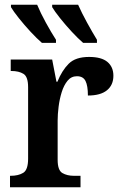

<svg xmlns="http://www.w3.org/2000/svg" viewBox="-20 -786 510 806"><path d="M22 0V-48H25Q57 -48 77.5 -60.5Q98 -73 98 -120V-420Q98 -464 78.5 -476Q59 -488 28 -488H25V-536H199L217 -443H221Q240 -490 268.5 -518.5Q297 -547 354 -547Q406 -547 431 -526Q456 -505 456 -468Q456 -429 429 -407Q402 -385 349 -385Q349 -426 339 -446Q329 -466 303 -466Q279 -466 263.5 -447Q248 -428 239 -399Q230 -370 226 -338Q222 -306 222 -280V-115Q222 -71 242 -59.5Q262 -48 290 -48H318V0ZM329 -606Q308 -624 281.5 -652.5Q255 -681 232 -710Q209 -739 199 -756V-766H308Q323 -732 345.5 -691Q368 -650 387 -619V-606ZM156 -606Q135 -624 108.5 -652.5Q82 -681 59 -710Q36 -739 26 -756V-766H136Q150 -732 172.5 -691Q195 -650 215 -619V-606Z"/></svg>

Font: Noto Serif SemiCondensed SemiBold
Style: Regular
Weight: 600
Width: 4
Designer: Monotype Design Team
Foundry: Monotype Imaging Inc.
Version: Version 2.013; ttfautohint (v1.8.4.7-5d5b)